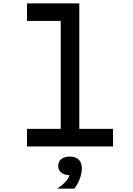

<svg xmlns="http://www.w3.org/2000/svg" viewBox="-20 -868 790 1138"><path d="M450 -848V-104H650V0H140V-104H340V-744H140V-848ZM325 115Q325 90 343.5 75Q362 60 393 60Q424 60 442.5 75Q461 90 461 115Q461 140 442.5 155Q424 170 393 170Q362 170 343.5 155Q325 140 325 115ZM393 162V60Q428 60 446.5 78Q465 96 465 130Q465 159 453.5 190Q442 221 421 250H319Q354 227 373.5 203Q393 179 393 162Z"/></svg>

Font: Martian Mono sWd Rg
Style: Regular
Weight: 400
Width: 6
Monospace: yes
Designer: Roman Shamin
Foundry: Evil Martians
Version: Version 1.000